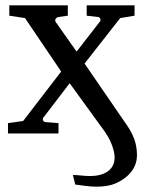

<svg xmlns="http://www.w3.org/2000/svg" viewBox="-20 -502 549 722"><path d="M318 160C297 160 275 156 254 156L263 192C287 195 316 200 342 200C371 200 395 196 414 188C455 170 495 136 495 82C495 16 465 -20 436 -62L298 -263L432 -434L486 -443V-482H306V-443L349 -438C356 -437 362 -427 355 -420L268 -308L189 -420C184 -429 193 -437 200 -438L235 -443V-482H15V-443L74 -434L210 -233L67 -47L10 -39V0H200V-39L150 -43C142 -44 138 -55 144 -61L242 -189L361 -25C380 0 393 22 400 41C407 60 411 76 411 90C411 139 370 160 318 160Z"/></svg>

Font: Veleka
Style: Regular
Weight: 400
Designer: Stefan Peev, Context Ltd, 2016; SIL International, 1997-2014.
Foundry: Stefan Peev, Context Ltd, 2016
Version: Version 1.000